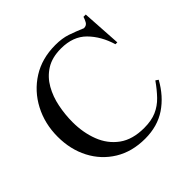

<svg xmlns="http://www.w3.org/2000/svg" viewBox="-161 -762 926 926"><g transform="rotate(-45 302.0 -299.0)"><path d="M557.6 -149.9 571.3 -140.6Q531.2 -67.9 470 -26.6Q408.7 14.6 324.2 14.6Q235.4 14.6 169.7 -25.6Q104 -65.9 68.1 -135Q32.2 -204.1 32.2 -290.5Q32.2 -379.4 70.6 -452.4Q108.9 -525.4 177.2 -568.6Q245.6 -611.8 336.9 -611.8Q383.3 -611.8 417.7 -600.1Q452.1 -588.4 492.2 -571.3Q510.3 -571.3 518.1 -585.4Q525.9 -599.6 529.3 -611.8H544.9L557.6 -409.2H544.9Q522.5 -483.9 474.9 -532.2Q427.2 -580.6 344.7 -580.6Q283.2 -580.6 242.4 -554.7Q201.7 -528.8 177.5 -486.1Q153.3 -443.4 143.1 -392.1Q132.8 -340.8 132.8 -289.6Q132.8 -218.3 156 -158Q179.2 -97.7 228.8 -61.5Q278.3 -25.4 357.4 -25.4Q407.2 -25.4 441.9 -40.5Q476.6 -55.7 503.7 -83.7Q530.8 -111.8 557.6 -149.9Z"/></g></svg>

Font: Scheherazade New Rohingya
Style: Regular
Weight: 400
Designer: SIL International
Foundry: SIL International
Version: Version 3.000 ; LngRng